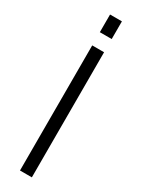

<svg xmlns="http://www.w3.org/2000/svg" viewBox="-190 -720 550 743"><g transform="rotate(30 85.0 -348.5)"><path d="M58 -697V-618H111V-697ZM58 -559V0H111V-559Z"/></g></svg>

Font: Modon Arabic
Style: Regular
Weight: 400
Designer: Ahmedzaza
Foundry: Ahmedzaza
Version: Version 2.010